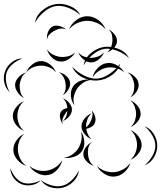

<svg xmlns="http://www.w3.org/2000/svg" viewBox="-66 -884 844 1006"><path d="M372 -542Q379 -580 410.5 -606Q442 -632 479 -638Q517 -643 554.5 -628Q592 -613 610 -580Q582 -605 546.5 -618.5Q511 -632 481 -628Q451 -623 421.5 -599Q392 -575 372 -542ZM-15 -401Q-37 -421 -43.5 -452.5Q-50 -484 -39 -511Q-29 -539 -3.5 -558.5Q22 -578 52 -578Q24 -568 1.5 -549Q-21 -530 -30 -508Q-38 -486 -34 -456.5Q-30 -427 -15 -401ZM72 -505Q80 -528 102.5 -546Q125 -564 150 -564Q174 -564 196.5 -546Q219 -528 227 -505Q211 -524 190 -532Q169 -540 150 -540Q130 -540 109 -532Q88 -524 72 -505ZM419 -478Q424 -504 445 -526.5Q466 -549 492 -553Q518 -558 545 -543Q572 -528 585 -505Q565 -522 541 -527.5Q517 -533 496 -530Q475 -526 454 -513.5Q433 -501 419 -478ZM60 -370Q41 -379 26.5 -400Q12 -421 13 -442Q15 -463 33 -481Q51 -499 72 -505Q54 -493 46.5 -475Q39 -457 37 -440Q36 -423 40.5 -404Q45 -385 60 -370ZM601 -505Q621 -500 639.5 -483Q658 -466 660 -445Q663 -425 649.5 -404Q636 -383 617 -374Q631 -389 635 -407.5Q639 -426 637 -443Q635 -459 627 -476.5Q619 -494 601 -505ZM243 -505Q262 -502 280 -487Q298 -472 301 -453Q304 -434 292 -414.5Q280 -395 263 -385Q275 -400 277.5 -417Q280 -434 277 -449Q275 -464 267 -479.5Q259 -495 243 -505ZM324 -332Q308 -352 305.5 -381Q303 -410 317 -431Q331 -452 358.5 -461.5Q386 -471 410 -465Q386 -462 367 -448.5Q348 -435 337 -418Q326 -401 321 -378.5Q316 -356 324 -332ZM263 -234Q253 -246 249 -265.5Q245 -285 253 -298Q258 -306 267 -311Q276 -316 287 -318Q286 -332 280.5 -345.5Q275 -359 263 -369Q278 -364 292 -350Q306 -336 310 -319Q312 -319 315 -318L310 -317Q311 -314 311 -310Q311 -291 296 -273.5Q281 -256 263 -250Q276 -261 281 -275Q286 -289 287 -303Q283 -299 280 -294.5Q277 -290 274 -285Q267 -275 262.5 -262Q258 -249 263 -234ZM617 -358Q638 -350 654.5 -330Q671 -310 671 -288Q671 -266 654.5 -246Q638 -226 617 -218Q634 -232 640.5 -251Q647 -270 647 -288Q647 -305 640.5 -324Q634 -343 617 -358ZM60 -198Q37 -207 19 -229Q1 -251 1 -276Q1 -300 19 -322.5Q37 -345 60 -354Q41 -338 33 -317Q25 -296 25 -276Q25 -256 33 -235Q41 -214 60 -198ZM414 -155Q394 -162 377.5 -181.5Q361 -201 361 -222Q361 -244 377.5 -263.5Q394 -283 414 -290Q398 -276 391.5 -257.5Q385 -239 385 -222Q385 -220 385 -217Q394 -224 399.5 -232Q405 -240 409 -248Q415 -260 418 -275Q421 -290 414 -306Q426 -294 432 -273.5Q438 -253 430 -238Q425 -226 412.5 -219Q400 -212 386 -209Q388 -195 394.5 -180.5Q401 -166 414 -155ZM692 -222Q722 -211 740 -181.5Q758 -152 758 -120Q758 -88 740 -58.5Q722 -29 692 -18Q716 -38 732 -66Q748 -94 748 -120Q748 -146 732.5 -173.5Q717 -201 692 -222ZM617 -202Q640 -194 658 -171.5Q676 -149 676 -125Q676 -100 658 -77.5Q640 -55 617 -47Q636 -63 644 -84Q652 -105 652 -125Q652 -144 644 -165.5Q636 -187 617 -202ZM358 -195Q373 -174 375.5 -144.5Q378 -115 364 -93Q350 -72 322 -62.5Q294 -53 269 -58Q294 -61 313.5 -75Q333 -89 344 -106Q355 -124 360 -147Q365 -170 358 -195ZM72 -15Q47 -22 26.5 -45Q6 -68 4 -94Q2 -121 19 -146.5Q36 -172 60 -182Q41 -164 33.5 -140.5Q26 -117 28 -96Q29 -75 40 -52.5Q51 -30 72 -15ZM426 -15Q407 -20 390 -36.5Q373 -53 371 -72Q369 -92 382.5 -111Q396 -130 414 -139Q400 -125 396.5 -107.5Q393 -90 395 -74Q396 -59 403 -42.5Q410 -26 426 -15ZM260 -45Q255 -18 233.5 5.5Q212 29 185 33Q158 38 130 23.5Q102 9 88 -15Q109 3 134 8.5Q159 14 181 10Q203 6 224.5 -7.5Q246 -21 260 -45ZM617 -31Q610 -4 586.5 17.5Q563 39 535 41Q508 44 481 27Q454 10 442 -15Q462 5 486.5 12.5Q511 20 533 18Q555 16 578 4Q601 -8 617 -31ZM148 60Q130 80 101 85.5Q72 91 47 81Q22 71 5 47.5Q-12 24 -12 -3Q-3 23 14 43.5Q31 64 51 72Q71 80 97.5 76.5Q124 73 148 60ZM347 9Q344 41 319.5 66Q295 91 264 99Q232 107 199 97Q166 87 148 60Q174 79 205 87.5Q236 96 261 89Q286 83 309.5 60.5Q333 38 347 9ZM117 -765Q124 -803 155 -829Q186 -855 224 -862Q261 -868 299 -853Q337 -838 355 -805Q327 -830 291 -843.5Q255 -857 225 -852Q195 -847 165.5 -822.5Q136 -798 117 -765ZM296 -730Q306 -758 333.5 -778.5Q361 -799 391 -799Q422 -799 449.5 -778.5Q477 -758 487 -730Q468 -753 441.5 -764Q415 -775 391 -775Q367 -775 341 -764Q315 -753 296 -730ZM180 -678Q178 -696 185.5 -716Q193 -736 209 -745Q224 -753 245.5 -747.5Q267 -742 280 -730Q263 -737 247.5 -733.5Q232 -730 220 -723Q207 -717 195.5 -706Q184 -695 180 -678ZM503 -730Q520 -722 534 -704Q548 -686 547 -667Q546 -648 529.5 -631.5Q513 -615 495 -610Q510 -621 516 -637Q522 -653 523 -668Q524 -684 520.5 -700.5Q517 -717 503 -730ZM328 -610Q317 -589 294 -574Q271 -559 248 -562Q224 -564 205 -583.5Q186 -603 180 -626Q193 -607 212.5 -597.5Q232 -588 250 -586Q269 -584 290 -589Q311 -594 328 -610ZM479 -610Q472 -590 452.5 -573.5Q433 -557 411 -557Q390 -557 370.5 -573.5Q351 -590 344 -610Q357 -594 375.5 -587.5Q394 -581 411 -581Q428 -581 446.5 -587.5Q465 -594 479 -610ZM564 -551Q553 -513 518 -489Q483 -465 443 -462Q403 -460 365.5 -479Q328 -498 312 -535Q339 -506 375 -488Q411 -470 442 -472Q474 -474 507.5 -496.5Q541 -519 564 -551Z"/></svg>

Font: Rubik Puddles
Style: Regular
Weight: 400
Designer: Hubert and Fischer, NaN
Foundry: Hubert and Fischer, NaN
Version: Version 2.200